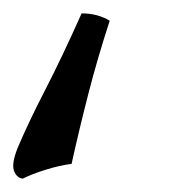

<svg xmlns="http://www.w3.org/2000/svg" viewBox="-40 -67 280 287"><path d="M-6 200Q-15 199 -19 188.5Q-23 178 -14 155Q2 117 27.5 67.5Q53 18 82 -47Q106 -47 124 -36Q106 19 92 73.5Q78 128 67 178Q50 180 29 186.5Q8 193 -6 200Z"/></svg>

Font: Vollkorn Medium
Style: Italic
Weight: 500
Italic angle: -11°
Designer: Friedrich Althausen
Foundry: Friedrich Althausen
Version: Version 5.000